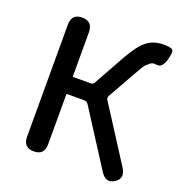

<svg xmlns="http://www.w3.org/2000/svg" viewBox="-135 -867 938 994"><g transform="rotate(20 333.5 -370.0)"><path d="M155 0Q97 0 97 -60V-677Q97 -737 155 -737Q213 -737 213 -677V-437Q213 -432 218 -432H312Q325 -432 331 -443L426 -614Q471 -694 510 -723Q546 -750 601 -750Q631 -750 645.5 -743Q660 -736 646 -686Q632 -637 605 -639Q600 -640 587 -640Q574 -640 565.5 -632.5Q557 -625 547 -616.5Q537 -608 508 -555L422 -402Q416 -391 423 -380L616 -79Q648 -28 604 0Q560 28 528 -22L333 -326Q325 -338 311 -338H218Q213 -338 213 -333V-60Q213 0 155 0Z"/></g></svg>

Font: Resource Han Rounded JP Medium
Style: Regular
Weight: 500
Designer: Cyano Hao (round all glyphs); Ryoko NISHIZUKA 西塚涼子 (kana, bopomofo & ideographs); Paul D. Hunt (Latin, Greek & Cyrillic)
Foundry: Cyano Hao
Version: 0.990